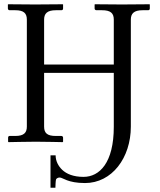

<svg xmlns="http://www.w3.org/2000/svg" viewBox="-20 -666 753 901"><path d="M514 -71C514 98 447 164 372 164C324 164 292 150 272 131C254 114 241 90 241 63H217V215H240C240 210 241 181 243 176C244 173 250 167 260 167C275 167 297 193 379 193C505 193 594 75 594 -72V-574C594 -602 608 -618 649 -618H675C680 -618 683 -621 683 -626V-645L681 -646C681 -646 588 -645 552 -645C513 -645 426 -646 426 -646L424 -645V-626C424 -621 428 -618 433 -618H459C499 -618 514 -604 514 -574V-363H187V-574C187 -602 201 -618 242 -618H268C273 -618 276 -621 276 -626V-645L274 -646C274 -646 181 -645 145 -645C106 -645 19 -646 19 -646L17 -645V-626C17 -621 21 -618 25 -618H52C91 -618 106 -604 106 -574V-72C106 -44 93 -28 52 -28H25C21 -28 18 -25 18 -20V-1L20 1C20 1 113 -1 148 -1C188 -1 274 1 274 1L276 -1V-20C276 -25 272 -28 268 -28H242C202 -28 187 -41 187 -72V-324H514Z"/></svg>

Font: Libertinus Serif
Style: Regular
Weight: 400
Designer: Philipp H. Poll
Foundry: Khaled Hosny
Version: Version 6.2